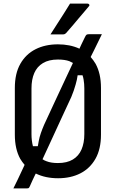

<svg xmlns="http://www.w3.org/2000/svg" viewBox="-20 -965 640 1061"><path d="M543 -776Q521 -732 500 -688Q490 -669 481 -650Q496 -633 508 -613Q538 -559 538 -479V-221Q538 -141 507.5 -87.5Q477 -34 424 -7Q371 20 301 20Q231 20 178 -6Q177 -4 175 -1Q167 15 160 30.5Q153 46 145 64Q141 73 138 74.5Q135 76 128 76H54Q66 52 78.5 26Q91 0 102 -24Q110 -40 116 -54Q103 -69 92 -87Q62 -141 62 -221V-479Q62 -559 92.5 -612.5Q123 -666 176.5 -693Q230 -720 300 -720Q367 -720 419 -696Q425 -708 430 -720Q440 -741 448 -757Q454 -770 458 -773Q462 -776 472 -776ZM436 -549H409Q406 -525 398 -498Q389 -465 374 -429Q346 -370 319 -310.5Q292 -251 264 -191Q239 -138 215 -85Q225 -78 237 -74Q262 -64 300 -64Q350 -64 382.5 -83.5Q415 -103 430.5 -139Q446 -175 446 -224V-476Q446 -502 442 -525Q440 -538 436 -549ZM154 -224Q154 -188 162 -157H189Q191 -171 194 -185Q198 -207 206 -230Q214 -253 224 -276Q253 -340 284.5 -406.5Q316 -473 345 -536Q365 -580 383 -617Q373 -622 363 -627Q338 -636 300 -636Q250 -636 217.5 -616.5Q185 -597 169.5 -561.5Q154 -526 154 -476ZM367 -945H464Q470 -945 473 -940Q476 -935 471 -930Q453 -908 439 -892Q425 -876 412.5 -861Q400 -846 384.5 -827.5Q369 -809 345 -782Q343 -780 339 -777.5Q335 -775 329 -775H259Q278 -805 295.5 -832Q313 -859 330.5 -886.5Q348 -914 367 -945Z"/></svg>

Font: Code D OnePiece
Style: Regular
Weight: 400
Version: Version 1.085; ttfautohint (v1.8.4.7-5d5b);Nerd Fonts 3.0.2